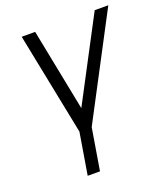

<svg xmlns="http://www.w3.org/2000/svg" viewBox="-138 -640 811 938"><g transform="rotate(-20 268.0 -170.5)"><path d="M85.2 -545.5H155.2L239.7 -118.3L464.8 -545.5H535.5L255.7 -13.8L219.8 203.1H155.9L191.8 -13.8Z"/></g></svg>

Font: Inter UI Light
Style: Italic
Weight: 300
Italic angle: 9.39999°
Designer: Rasmus Andersson
Foundry: rsms
Version: 3.2;8d6f07862